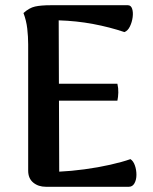

<svg xmlns="http://www.w3.org/2000/svg" viewBox="-20 -716 588 736"><path d="M156 0Q127 0 107.5 -16Q88 -32 88 -62V-546Q88 -575 84.5 -606Q81 -637 70 -666Q92 -686 114.5 -691Q137 -696 176 -696H470Q482 -696 486.5 -682.5Q491 -669 488.5 -650Q486 -631 478 -614.5Q470 -598 457 -593Q401 -612 337 -624Q273 -636 205 -638L207 -58Q252 -60 304 -67Q356 -74 402.5 -84.5Q449 -95 480 -106Q491 -99 497 -82Q503 -65 503 -46Q503 -27 495.5 -13.5Q488 0 474 0ZM184 -330V-395H430Q434 -378 433.5 -361Q433 -344 430 -330Z"/></svg>

Font: Arima Thin SemiBold
Style: Regular
Weight: 600
Version: Version 1.100